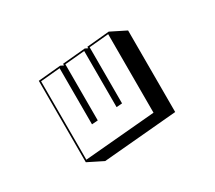

<svg xmlns="http://www.w3.org/2000/svg" viewBox="-119 -803 1238 1105"><g transform="rotate(-30 500.0 -250.5)"><path d="M201 17V-524L351 -538L371 -528V-539L523 -553L541 -544V-554L691 -568L791 -518V24L301 67ZM551 -545V-172L513 -169V-542L381 -530V-157L341 -154V-527L211 -515V6L681 -35V-557Z"/></g></svg>

Font: Rampart One
Style: Regular
Weight: 400
Designer: Fontworks Inc.
Foundry: Fontworks Inc.
Version: Version 1.100